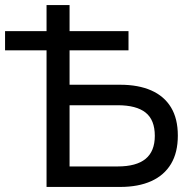

<svg xmlns="http://www.w3.org/2000/svg" viewBox="-29 -739 770 759"><path d="M155 0V-540H-9V-616H155V-719H246V-616H479V-540H246V-404H446Q518 -404 569 -381.5Q620 -359 647 -314.5Q674 -270 674 -203Q674 -136 647 -91Q620 -46 569 -23Q518 0 446 0ZM246 -81H436Q510 -81 546.5 -111Q583 -141 583 -202Q583 -265 546.5 -294Q510 -323 436 -323H246Z"/></svg>

Font: Nunitoga
Style: Medium
Weight: 500
Designer: Vernon Adams
Foundry: Vernon Adams
Version: Version 1.0